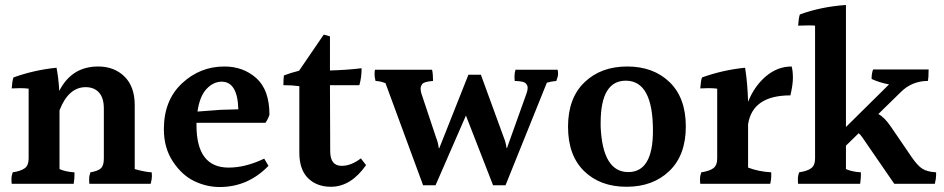

<svg xmlns="http://www.w3.org/2000/svg" viewBox="-20 -785 3792 771"><path d="M521 -363V-106Q564 -94 589 -93Q590 -88 590 -76.5Q590 -65 585 -47H339Q338 -54 338 -66.5Q338 -79 343 -93Q373 -98 385 -109Q397 -120 397 -148V-349Q397 -392 377.5 -413.5Q358 -435 324 -435Q255 -435 219 -342V-106Q244 -95 279 -93Q279 -89 279 -79Q279 -69 276 -47H27Q26 -54 26 -66.5Q26 -79 31 -93Q64 -98 79.5 -109.5Q95 -121 95 -148V-429Q79 -431 61.5 -431Q44 -431 27 -430Q29 -460 34 -474Q117 -504 207 -513Q215 -472 218 -420Q268 -518 374 -518Q439 -518 480 -477.5Q521 -437 521 -363Z M870 -457Q837 -457 809.5 -428Q782 -399 773 -337L866 -344L937 -346Q934 -457 870 -457ZM769 -292V-282Q769 -112 898 -112Q966 -112 1041 -148L1058 -119Q976 -34 862 -34Q810 -34 760.5 -57.5Q711 -81 674.5 -136Q638 -191 638 -266Q638 -382 710.5 -450Q783 -518 881 -518Q957 -518 1009.5 -471Q1062 -424 1062 -324Q1056 -306 1046 -292Z M1309 -35Q1252 -35 1217 -69.5Q1182 -104 1182 -172V-439Q1154 -443 1118 -443Q1118 -464 1120 -482Q1145 -492 1181 -501L1280 -646L1305 -639V-502Q1375 -504 1432 -511Q1432 -473 1423 -443H1305L1306 -178Q1306 -119 1352 -119Q1390 -119 1429 -149L1450 -122Q1389 -35 1309 -35Z M2219 -505Q2221 -499 2221 -488.5Q2221 -478 2214 -460Q2193 -458 2176 -453L2010 -41H1960L1851 -321L1729 -41H1679L1528 -451Q1508 -459 1488 -460Q1484 -476 1484 -487Q1484 -498 1486 -505H1715Q1719 -488 1719 -460Q1683 -457 1676 -448Q1669 -439 1669 -429.5Q1669 -420 1672 -410L1731 -233Q1739 -214 1742 -190H1744L1861 -485H1911L2003 -233Q2011 -214 2014 -191H2016L2094 -409Q2099 -423 2099 -432.5Q2099 -442 2091 -450.5Q2083 -459 2047 -460Q2046 -467 2046 -479Q2046 -491 2050 -505Z M2602 -260Q2602 -461 2493 -461Q2392 -461 2392 -292Q2392 -284 2392 -276Q2400 -94 2503 -94Q2602 -94 2602 -260ZM2498.5 -518Q2604 -518 2669 -455Q2734 -392 2734 -277Q2734 -162 2668 -98.5Q2602 -35 2496 -35Q2390 -35 2325.5 -98Q2261 -161 2261 -276Q2261 -391 2327 -454.5Q2393 -518 2498.5 -518Z M2860 -149V-429Q2844 -431 2826.5 -431Q2809 -431 2792 -430Q2794 -460 2799 -474Q2882 -504 2972 -513Q2982 -451 2984 -376Q3009 -439 3055.5 -478.5Q3102 -518 3159 -518Q3164 -500 3164 -472.5Q3164 -445 3154 -402Q3002 -402 2984 -286V-112Q3026 -96 3077 -93Q3077 -88 3077 -76.5Q3077 -65 3073 -47H2792Q2791 -54 2791 -66.5Q2791 -79 2796 -93Q2829 -98 2844.5 -109.5Q2860 -121 2860 -149Z M3739 -93Q3739 -90 3739 -79.5Q3739 -69 3734 -47H3571L3443 -233Q3435 -245 3428 -250L3377 -200V-106Q3402 -95 3437 -93Q3437 -89 3437 -79Q3437 -69 3434 -47H3185Q3184 -54 3184 -66.5Q3184 -79 3189 -93Q3222 -98 3237.5 -109.5Q3253 -121 3253 -148V-682Q3244 -683 3227 -683Q3210 -683 3185 -682Q3187 -713 3192 -727Q3277 -758 3377 -765V-275L3550 -446Q3509 -454 3480 -468Q3480 -491 3486 -506H3709Q3709 -474 3706 -460Q3642 -460 3597 -415L3507 -327Q3531 -315 3557 -277L3641 -154Q3665 -119 3684.5 -107Q3704 -95 3739 -93Z"/></svg>

Font: Halant SemiBold
Style: Regular
Weight: 600
Designer: Hitesh Malaviya (Devanagari), Satya Rajpurohit (Latin)
Foundry: Indian Type Foundry
Version: Version 1.101;PS 1.0;hotconv 1.0.78;makeotf.lib2.5.61930; tt